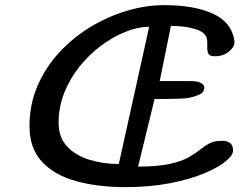

<svg xmlns="http://www.w3.org/2000/svg" viewBox="-20 -725 952 763"><path d="M477.1 18.6Q368.7 18.6 282.7 -5.1Q196.8 -28.8 147 -82Q97.2 -135.3 97.2 -224.1Q97.2 -309.6 128.9 -383.3Q160.6 -457 215.3 -516.4Q270 -575.7 339.4 -617.7Q408.7 -659.7 484.1 -682.1Q559.6 -704.6 632.3 -704.6Q752.4 -704.6 826.7 -670.4Q900.9 -636.2 911.6 -562.5V-557.1Q911.6 -538.1 889.4 -519.8Q867.2 -501.5 834 -501.5Q813.5 -501.5 808.6 -510.7Q803.7 -520 803.7 -533.7V-548.8Q803.7 -553.2 803.7 -557.9Q803.7 -562.5 802.7 -566.9Q799.8 -595.7 757.8 -608.9Q715.8 -622.1 659.2 -622.1L614.7 -402.8H736.3Q764.2 -402.8 778.1 -395.5Q792 -388.2 792 -377.9Q792 -358.4 773.2 -349.6Q754.4 -340.8 729.5 -335.9Q716.3 -333.5 681.9 -332.5Q647.5 -331.5 594.2 -331.5L528.8 -63Q605.5 -63 652.6 -73.2Q699.7 -83.5 727.5 -98.9Q755.4 -114.3 774.2 -129.6Q793 -145 812.3 -155.3Q831.5 -165.5 862.3 -165.5Q906.2 -165.5 906.2 -127Q906.2 -107.9 876 -83.3Q845.7 -58.6 789.1 -35.2Q732.4 -11.7 653.6 3.4Q574.7 18.6 477.1 18.6ZM452.1 -73.2 572.8 -618.7Q527.8 -618.2 478.3 -598.4Q428.7 -578.6 381.6 -543.5Q334.5 -508.3 296.4 -460.9Q258.3 -413.6 235.6 -356.7Q212.9 -299.8 212.9 -237.3Q212.9 -178.7 247.1 -142.6Q281.2 -106.4 336.2 -89.8Q391.1 -73.2 452.1 -73.2Z"/></svg>

Font: Damion
Style: Regular
Weight: 400
Designer: Vernon Adams
Foundry: Vernon Adams
Version: Version 1.100; ttfautohint (v1.8.4.7-5d5b)